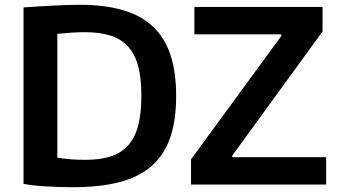

<svg xmlns="http://www.w3.org/2000/svg" viewBox="-20 -769 1410 800"><path d="M776 -105 1152 -619V-626H790V-740H1324V-638L948 -121V-114H1339V0H776ZM284 11Q225 11 169 7.5Q113 4 78 -3V-738Q147 -743 208.5 -746Q270 -749 313 -749Q417 -749 493 -726.5Q569 -704 618 -657.5Q667 -611 690.5 -539.5Q714 -468 714 -369Q714 -268 689.5 -196.5Q665 -125 613 -78.5Q561 -32 479.5 -10.5Q398 11 284 11ZM335 -103Q398 -103 442 -117.5Q486 -132 514.5 -164Q543 -196 556 -247Q569 -298 569 -370Q569 -442 556 -492Q543 -542 514.5 -574Q486 -606 441 -620.5Q396 -635 332 -635Q309 -635 279.5 -633Q250 -631 219 -628V-112Q251 -107 278 -105Q305 -103 335 -103Z"/></svg>

Font: Encode Sans Normal
Style: SemiBold
Weight: 600
Designer: Pablo Impallari, Andres Torresi
Foundry: Pablo Impallari, Andres Torresi
Version: Version 1.000; ttfautohint (v1.00) -l 8 -r 50 -G 200 -x 14 -